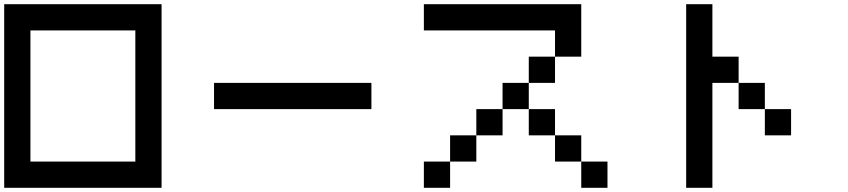

<svg xmlns="http://www.w3.org/2000/svg" viewBox="-20 -895 4040 915"><path d="M0 0V-875H750V0ZM125 -125H625V-750H125Z M1000 -375V-500H1750V-375Z M2000 0V-125H2125V0ZM2000 -750V-875H2750V-625H2625V-750ZM2250 -250V-125H2125V-250ZM2250 -375H2375V-250H2250ZM2500 -250V-375H2625V-250ZM2500 -500V-625H2625V-500ZM2500 -375H2375V-500H2500ZM2750 -250V-125H2625V-250ZM2750 -125H2875V0H2750Z M3250 0V-875H3375V-625H3500V-500H3375V0ZM3500 -500H3625V-375H3500ZM3625 -250V-375H3750V-250Z"/></svg>

Font: Galmuri7 Regular
Style: Regular
Weight: 400
Designer: Lee Minseo (quiple)
Version: Version 2.399;hotconv 1.1.1;makeotfexe 2.6.0 DEVELOPMENT